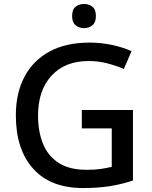

<svg xmlns="http://www.w3.org/2000/svg" viewBox="-20 -939 767 969"><path d="M393 -384H651V-28Q594 -9 534.5 0.5Q475 10 399 10Q235 10 147.5 -87.5Q60 -185 60 -357Q60 -469 103.5 -551.5Q147 -634 230 -679Q313 -724 431 -724Q490 -724 544 -712.5Q598 -701 644 -681L605 -591Q568 -607 522.5 -619Q477 -631 427 -631Q308 -631 240 -557Q172 -483 172 -356Q172 -275 197 -213.5Q222 -152 276 -117Q330 -82 417 -82Q460 -82 489.5 -86.5Q519 -91 544 -97V-291H393ZM405 -919Q429 -919 446.5 -905Q464 -891 464 -858Q464 -826 446.5 -811.5Q429 -797 405 -797Q379 -797 361.5 -811.5Q344 -826 344 -858Q344 -891 361.5 -905Q379 -919 405 -919Z"/></svg>

Font: Noto Sans Sinhala UI Medium
Style: Regular
Weight: 500
Designer: Jelle Bosma - Monotype Design Team
Foundry: Monotype Imaging Inc.
Version: Version 2.006; ttfautohint (v1.8.4.7-5d5b)